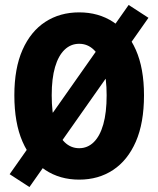

<svg xmlns="http://www.w3.org/2000/svg" viewBox="-20 -714 640 776"><path d="M19 -10 500 -694 580 -642 99 42ZM300 12Q222 12 163 -27Q104 -66 71 -141.5Q38 -217 38 -329Q38 -438 71 -512.5Q104 -587 163 -625.5Q222 -664 300 -664Q378 -664 437 -625.5Q496 -587 529 -512.5Q562 -438 562 -329Q562 -217 529 -141.5Q496 -66 437 -27Q378 12 300 12ZM300 -115Q334 -115 359 -139.5Q384 -164 397.5 -211.5Q411 -259 411 -329Q411 -397 397.5 -443Q384 -489 359 -513Q334 -537 300 -537Q266 -537 241 -513Q216 -489 202.5 -443Q189 -397 189 -329Q189 -259 202.5 -211.5Q216 -164 241 -139.5Q266 -115 300 -115Z"/></svg>

Font: Source Code Pro ExtraLight
Style: Bold
Weight: 700
Monospace: yes
Version: Version 1.018;hotconv 1.0.116;makeotfexe 2.5.65601